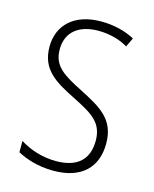

<svg xmlns="http://www.w3.org/2000/svg" viewBox="-89 -601 540 673"><g transform="rotate(15 180.5 -264.5)"><path d="M323 -130C323 -220 264 -249 191 -287C120 -323 80 -346 80 -407C80 -471 125 -505 195 -505C233 -505 274 -495 302 -477L318 -510C285 -528 243 -539 196 -539C97 -539 43 -484 43 -407C43 -323 99 -292 175 -254C244 -219 285 -196 285 -130C285 -64 248 -25 168 -25C120 -25 73 -40 37 -63V-22C66 -6 112 10 168 10C271 10 323 -44 323 -130Z"/></g></svg>

Font: Noto Sans Thai Looped Condensed ExtraLight
Style: Regular
Weight: 200
Width: 3
Designer: Sasikarn Vongin, Ben Mitchell
Foundry: The Fontpad Ltd
Version: Version 1.001